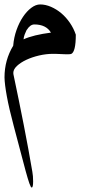

<svg xmlns="http://www.w3.org/2000/svg" viewBox="-20 -381 439 852"><path d="M84.5 -206.5Q106 -216.3 137 -223.9Q168 -231.4 206.1 -236.3Q184.6 -272.5 132.3 -272.5Q113.8 -272.5 98.6 -248V-249Q93.3 -238.3 89.4 -227.8Q85.4 -217.3 84.5 -206.5ZM316.4 -227.1Q316.4 -150.9 295.9 -141.6Q292.5 -140.1 277.8 -140.1Q272.9 -140.1 265.4 -140.4Q257.8 -140.6 249.3 -141.1Q240.7 -141.6 231.9 -141.8Q223.1 -142.1 215.8 -142.1Q185.1 -142.1 153.6 -134.8Q122.1 -127.4 96.7 -115.5Q71.3 -103.5 55.2 -88.4Q39.1 -73.2 39.1 -57.6Q39.1 -52.7 39.6 -51.3Q64.5 66.4 85.4 173.3Q106.4 280.3 123.5 380.9Q127 399.4 127 424.3Q127 451.2 120.6 451.2Q116.7 451.2 110.1 432.1Q103.5 413.1 93.8 377.7Q84 342.3 71 291.7Q58.1 241.2 41 178.2Q20 99.6 10.3 45.9Q0.5 -7.8 0 -37.6Q0 -114.3 38.6 -178.2Q41.5 -214.4 53.2 -247.6Q64.9 -280.8 81.8 -305.9Q98.6 -331.1 118.7 -346.2Q138.7 -361.3 158.2 -361.3Q181.6 -361.3 206.1 -350.8Q230.5 -340.3 252 -322.3Q273.4 -304.2 290.3 -279.5Q307.1 -254.9 316.4 -227.1Z"/></svg>

Font: XB Zar
Style: Regular
Weight: 400
Designer: Behnam
Foundry: Irmug
Version: Version 8.005 2009